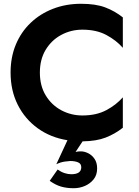

<svg xmlns="http://www.w3.org/2000/svg" viewBox="-20 -734 736 1016"><path d="M191 -350Q191 -280 222 -229Q253 -178 304.5 -150.5Q356 -123 416 -123Q490 -123 542.5 -151Q595 -179 630 -219V-58Q588 -25 539 -6Q490 13 417 14L380 70Q387 68 394 67.5Q401 67 408 67Q427 67 447 77Q467 87 480.5 107Q494 127 494 157Q494 192 475.5 215Q457 238 429 250Q401 262 370 262Q333 262 303.5 253.5Q274 245 243 223L285 163Q303 176 321.5 182Q340 188 357 188Q410 188 410 151Q410 132 393 125Q376 118 352 118Q345 118 323 121Q301 124 278 135L337 8Q248 -6 180 -55Q112 -104 74 -179.5Q36 -255 36 -350Q36 -431 63.5 -497.5Q91 -564 141.5 -612.5Q192 -661 260.5 -687.5Q329 -714 409 -714Q486 -714 536.5 -695Q587 -676 630 -642V-481Q595 -521 542.5 -549Q490 -577 416 -577Q356 -577 304.5 -549.5Q253 -522 222 -471Q191 -420 191 -350Z"/></svg>

Font: Von Semi
Style: Regular
Weight: 600
Version: Version 4.000; ttfautohint (v1.8.4.7-5d5b)